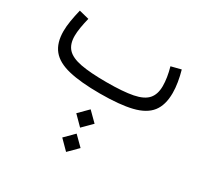

<svg xmlns="http://www.w3.org/2000/svg" viewBox="-166 -566 1196 1167"><g transform="rotate(30 432.0 18.0)"><path d="M367.7 175.3 431.6 111.3 496.1 175.3 431.6 239.7ZM367.7 345.7 431.6 281.7 496.1 345.7 431.6 410.2ZM790 -375.5Q801.3 -335.9 807.6 -297.1Q814 -258.3 814 -223.6Q814 -138.7 775.6 -89.8Q737.3 -41 653.3 -20.5Q569.3 0 432.1 0Q296.4 0 212.2 -20.3Q127.9 -40.5 89.4 -88.4Q50.8 -136.2 50.8 -218.3Q50.8 -251.5 57.4 -291.5Q64 -331.5 74.7 -375.5L144.5 -357.9Q135.3 -321.3 129.6 -287.1Q124 -252.9 124 -227.1Q124 -169.4 153.3 -137.5Q182.6 -105.5 250.2 -92.5Q317.9 -79.6 432.1 -79.6Q548.3 -79.6 615.7 -93Q683.1 -106.4 711.9 -139.4Q740.7 -172.4 740.7 -230Q740.7 -287.1 720.7 -357.9Z"/></g></svg>

Font: Estedad-FD Regular
Style: FD-Regular
Weight: 400
Designer: Amin Abedi
Version: Version 7.3